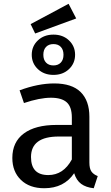

<svg xmlns="http://www.w3.org/2000/svg" viewBox="-20 -978 584 1010"><path d="M380.9 -880.9 165 -801.8 141.1 -851.1 340.8 -958ZM179.2 -614.5Q147 -645 147 -689.9Q147 -734.9 179.2 -765.4Q211.4 -795.9 261.2 -795.9Q311 -795.9 343 -765.4Q375 -734.9 375 -689.9Q375 -645 343 -614.5Q311 -584 261.2 -584Q211.4 -584 179.2 -614.5ZM261.2 -633.8Q285.6 -633.8 299.8 -648.7Q314 -663.6 314 -689.9Q314 -716.3 300 -731.2Q286.1 -746.1 261.2 -746.1Q236.3 -746.1 222.2 -731.2Q208 -716.3 208 -689.9Q208 -663.6 222.2 -648.7Q236.3 -633.8 261.2 -633.8ZM450.2 -123Q450.2 -90.8 461.2 -75.4Q472.2 -60.1 494.1 -51.8L473.1 12.2Q432.1 7.8 407 -10.7Q381.8 -29.3 370.1 -66.9Q316.9 12.2 212.9 12.2Q135.3 12.2 90.1 -31.5Q44.9 -75.2 44.9 -147Q44.9 -231 105.5 -275.9Q166 -320.8 276.9 -320.8H357.9V-359.9Q357.9 -415.5 331.1 -439.7Q304.2 -463.9 248 -463.9Q189.5 -463.9 106 -436L83 -502.9Q181.2 -539.1 265.1 -539.1Q358.4 -539.1 404.3 -493.7Q450.2 -448.2 450.2 -363.8ZM233.9 -57.1Q313.5 -57.1 357.9 -139.2V-259.8H289.1Q143.1 -259.8 143.1 -151.9Q143.1 -57.1 233.9 -57.1Z"/></svg>

Font: FiraGO
Style: Regular
Weight: 400
Designer: bBox Type
Foundry: bBox Type GmbH
Version: Version 1.001;PS 001.001;hotconv 1.0.88;makeotf.lib2.5.64775